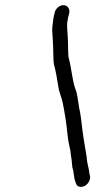

<svg xmlns="http://www.w3.org/2000/svg" viewBox="-20 -667 428 748"><path d="M193 -618 191 -609C189 -602 188 -595 187 -587L184 -563C182 -547 186 -521 186 -505C188 -485 187 -433 190 -417C196 -398 204 -351 207 -331C210 -307 219 -292 224 -268C232 -230 239 -185 243 -143C245 -119 250 -101 254 -81L257 -57C260 -43 260 -27 262 -14C268 0 267 24 273 39C276 48 278 57 288 60C316 67 338 34 329 13C327 -11 319 -29 318 -53C312 -92 306 -122 301 -161C297 -193 295 -219 288 -249C283 -278 282 -302 272 -325C262 -355 257 -409 248 -440C244 -455 246 -505 244 -520C244 -541 238 -567 244 -591C244 -597 247 -603 248 -609L250 -618C253 -633 242 -647 227 -647C212 -647 196 -633 193 -618Z"/></svg>

Font: Electronic
Style: It
Weight: 400
Version: Version 1.011